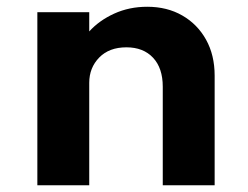

<svg xmlns="http://www.w3.org/2000/svg" viewBox="-20 -548 735 568"><path d="M90.5 0H244V-303Q244 -347.5 273.5 -377.8Q303 -408 354 -408Q404 -408 432.8 -377.2Q461.5 -346.5 461.5 -291.5V0H615V-324Q615 -385 589.5 -430.8Q564 -476.5 519.2 -502.2Q474.5 -528 415.5 -528Q362.5 -528 318 -507.8Q273.5 -487.5 244 -455V-512H90.5Z"/></svg>

Font: Spartan
Style: Bold
Weight: 700
Designer: Matt Bailey, Mirko Velimirovic
Foundry: Matt Bailey
Version: Version 1.003; ttfautohint (v1.8.3)